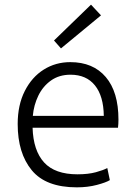

<svg xmlns="http://www.w3.org/2000/svg" viewBox="-20 -795 588 825"><path d="M310 10Q177 10 116.5 -63.5Q56 -137 56 -262Q56 -344 86.5 -404Q117 -464 168 -496Q219 -528 282 -528Q380 -528 434.5 -464Q489 -400 489 -281Q489 -273 488.5 -263.5Q488 -254 487 -246H120Q123 -148 169.5 -97Q216 -46 313 -46Q359 -46 392 -55Q425 -64 441 -73L452 -21Q436 -11 396.5 -0.5Q357 10 310 10ZM121 -297H426Q425 -382 388 -428Q351 -474 283 -474Q234 -474 199 -449Q164 -424 144.5 -383.5Q125 -343 121 -297ZM242 -587 212 -621 371 -775 414 -729Z"/></svg>

Font: Ubuntu Sans Light
Style: Regular
Weight: 300
Designer: Dalton Maag Ltd
Foundry: Dalton Maag Ltd
Version: Version 1.006; ttfautohint (v1.8.4.7-5d5b)